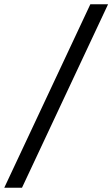

<svg xmlns="http://www.w3.org/2000/svg" viewBox="-51 -784 526 899"><path d="M-31 95 372 -764H455L52 95Z"/></svg>

Font: DM Sans 36pt
Style: Italic
Weight: 400
Italic angle: -10°
Designer: Colophon Foundry, Jonny Pinhorn
Foundry: Colophon Foundry
Version: Version 4.004;gftools[0.9.30]